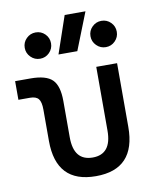

<svg xmlns="http://www.w3.org/2000/svg" viewBox="-89 -863 763 941"><g transform="rotate(-10 293.0 -392.5)"><path d="M312.5 9.8Q114.7 9.8 114.7 -200.2V-356.4Q114.7 -394 102.5 -409.4Q90.3 -424.8 60.1 -424.8H2.4V-517.6H79.6Q156.2 -517.6 187.3 -487.1Q218.3 -456.5 218.3 -380.9V-200.2Q218.3 -83 312.5 -83Q406.2 -83 406.2 -200.2V-517.6H509.8V-200.2Q509.8 9.8 312.5 9.8ZM234.4 -609.4 297.9 -794.9H401.4L328.1 -609.4ZM142.6 -604.5Q115.7 -604.5 96.4 -623.8Q77.1 -643.1 77.1 -669.9Q77.1 -697.3 96.4 -716.3Q115.7 -735.4 142.6 -735.4Q169.9 -735.4 189 -716.3Q208 -697.3 208 -669.9Q208 -643.1 189 -623.8Q169.9 -604.5 142.6 -604.5ZM469.7 -604.5Q442.9 -604.5 423.6 -623.8Q404.3 -643.1 404.3 -669.9Q404.3 -697.3 423.6 -716.3Q442.9 -735.4 469.7 -735.4Q497.1 -735.4 516.1 -716.3Q535.2 -697.3 535.2 -669.9Q535.2 -643.1 516.1 -623.8Q497.1 -604.5 469.7 -604.5Z"/></g></svg>

Font: Cascadia Mono
Style: Regular
Weight: 400
Monospace: yes
Designer: Aaron Bell
Foundry: Saja Typeworks
Version: Version 2404.023